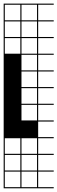

<svg xmlns="http://www.w3.org/2000/svg" viewBox="-20 -747 313 1046"><path d="M272.7 278.8H0V187.9H6.1V272.7H90.9V187.9H97V272.7H181.8V187.9H0V-727.3H272.7V-721.2H187.9V-636.4H272.7V-630.3H187.9V-545.5H272.7V-539.4H187.9V-454.5H272.7V-448.5H187.9V-363.6H272.7V-357.6H187.9V-272.7H272.7V-266.7H187.9V-181.8H272.7V-175.8H187.9V-90.9H272.7V-84.8H187.9V0H272.7V6.1H187.9V90.9H272.7V97H187.9V181.8H272.7V187.9H187.9V272.7H272.7ZM6.1 -636.4H90.9V-721.2H6.1ZM97 -636.4H181.8V-721.2H97ZM6.1 -545.5H90.9V-630.3H6.1ZM97 -545.5H181.8V-630.3H97ZM6.1 -454.5H90.9V-539.4H6.1ZM97 -454.5H181.8V-539.4H97ZM97 -363.6H181.8V-448.5H97ZM97 -272.7H181.8V-357.6H97ZM97 -181.8H181.8V-266.7H97ZM97 -90.9H181.8V-175.8H97ZM6.1 90.9H90.9V6.1H6.1ZM97 90.9H181.8V6.1H97ZM181.8 97H97V181.8H181.8ZM6.1 181.8H90.9V97H6.1Z"/></svg>

Font: Micro 5 Charted
Style: Regular
Weight: 400
Designer: Sarah Cadigan-Fried
Version: Version 1.000; ttfautohint (v1.8.4.7-5d5b)